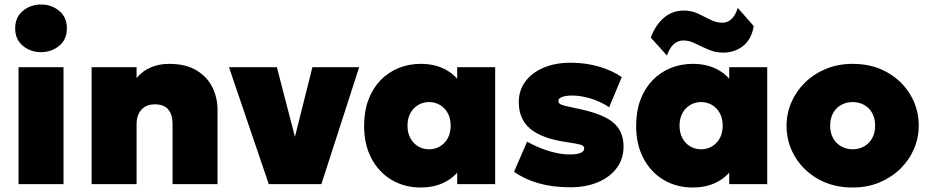

<svg xmlns="http://www.w3.org/2000/svg" viewBox="-20 -819 4130 854"><path d="M62.5 0V-520H262.5V0ZM162.5 -587Q116 -587 81.8 -615.2Q47.5 -643.5 47.5 -693Q47.5 -742.5 81.8 -770.8Q116 -799 162.5 -799Q209 -799 243.2 -770.8Q277.5 -742.5 277.5 -693Q277.5 -643.5 243.2 -615.2Q209 -587 162.5 -587Z M387.5 0V-520H587.5V-472Q614.5 -504.5 651.8 -519.8Q689 -535 731.5 -535Q806.5 -535 854.2 -506Q902 -477 924.8 -430.5Q947.5 -384 947.5 -331V0H747.5V-268Q747.5 -309.5 728.2 -332.2Q709 -355 668.5 -355Q642.5 -355 624.5 -344Q606.5 -333 597 -313.2Q587.5 -293.5 587.5 -268V0Z M1175.5 0 998.5 -520H1211.5L1301.5 -173H1282.5L1369.5 -520H1577.5L1409.5 0Z M1851.5 15Q1780 15 1723 -18.2Q1666 -51.5 1632.8 -113.2Q1599.5 -175 1599.5 -260Q1599.5 -324 1618.5 -374.8Q1637.5 -425.5 1671.8 -461.2Q1706 -497 1752 -516Q1798 -535 1851.5 -535Q1920.5 -535 1971.2 -504.2Q2022 -473.5 2040.5 -421L2013.5 -378V-520H2182.5V0H2013.5V-142L2040.5 -99Q2022 -46.5 1971.2 -15.8Q1920.5 15 1851.5 15ZM1888.5 -155Q1915 -155 1936.8 -167.8Q1958.5 -180.5 1971.5 -204Q1984.5 -227.5 1984.5 -260Q1984.5 -292.5 1971.5 -316Q1958.5 -339.5 1936.8 -352.2Q1915 -365 1888.5 -365Q1862 -365 1840.2 -352.2Q1818.5 -339.5 1805.5 -316Q1792.5 -292.5 1792.5 -260Q1792.5 -227.5 1805.5 -204Q1818.5 -180.5 1840.2 -167.8Q1862 -155 1888.5 -155Z M2515.5 14Q2438 14 2375.8 -3.8Q2313.5 -21.5 2266.5 -55L2324.5 -189Q2370.5 -163 2420.8 -147.5Q2471 -132 2513.5 -132Q2546 -132 2562.2 -138.8Q2578.5 -145.5 2578.5 -159Q2578.5 -170.5 2563 -175.2Q2547.5 -180 2499.5 -187Q2390 -203 2338.8 -246Q2287.5 -289 2287.5 -364Q2287.5 -417.5 2317 -457Q2346.5 -496.5 2398.5 -518.2Q2450.5 -540 2518.5 -540Q2584.5 -540 2644 -522.8Q2703.5 -505.5 2745.5 -476L2689.5 -342Q2667 -357.5 2639 -369.2Q2611 -381 2581.5 -387.5Q2552 -394 2525.5 -394Q2497 -394 2480.2 -387.8Q2463.5 -381.5 2463.5 -370Q2463.5 -359 2476.8 -353.5Q2490 -348 2539.5 -338Q2656.5 -315 2705 -276.2Q2753.5 -237.5 2753.5 -167Q2753.5 -112.5 2723.2 -71.8Q2693 -31 2639.5 -8.5Q2586 14 2515.5 14Z M3061.5 15Q2990 15 2933 -18.2Q2876 -51.5 2842.8 -113.2Q2809.5 -175 2809.5 -260Q2809.5 -324 2828.5 -374.8Q2847.5 -425.5 2881.8 -461.2Q2916 -497 2962 -516Q3008 -535 3061.5 -535Q3130.5 -535 3181.2 -504.2Q3232 -473.5 3250.5 -421L3223.5 -378V-520H3392.5V0H3223.5V-142L3250.5 -99Q3232 -46.5 3181.2 -15.8Q3130.5 15 3061.5 15ZM3098.5 -155Q3125 -155 3146.8 -167.8Q3168.5 -180.5 3181.5 -204Q3194.5 -227.5 3194.5 -260Q3194.5 -292.5 3181.5 -316Q3168.5 -339.5 3146.8 -352.2Q3125 -365 3098.5 -365Q3072 -365 3050.2 -352.2Q3028.5 -339.5 3015.5 -316Q3002.5 -292.5 3002.5 -260Q3002.5 -227.5 3015.5 -204Q3028.5 -180.5 3050.2 -167.8Q3072 -155 3098.5 -155ZM2946.5 -572 2874.5 -652Q2897 -710.5 2934.5 -741.2Q2972 -772 3020.5 -772Q3056 -772 3084.8 -758.5Q3113.5 -745 3139.5 -731.5Q3165.5 -718 3192.5 -718Q3216 -718 3233.2 -733.8Q3250.5 -749.5 3261.5 -784L3332.5 -703Q3323 -644.5 3285.5 -614.8Q3248 -585 3197.5 -585Q3161.5 -585 3130.8 -598.5Q3100 -612 3072.5 -625.5Q3045 -639 3019.5 -639Q2995.5 -639 2977 -622.8Q2958.5 -606.5 2946.5 -572Z M3772.5 15Q3685.5 15 3619.2 -22.5Q3553 -60 3515.8 -122.5Q3478.5 -185 3478.5 -260Q3478.5 -314 3499.8 -363.5Q3521 -413 3560.2 -451.5Q3599.5 -490 3653.5 -512.5Q3707.5 -535 3772.5 -535Q3859.5 -535 3925.8 -497.5Q3992 -460 4029.2 -397.5Q4066.5 -335 4066.5 -260Q4066.5 -206 4045.2 -156.5Q4024 -107 3984.8 -68.5Q3945.5 -30 3891.8 -7.5Q3838 15 3772.5 15ZM3772.5 -155Q3800.5 -155 3823.2 -167.8Q3846 -180.5 3859.2 -204Q3872.5 -227.5 3872.5 -260Q3872.5 -292.5 3859.5 -316Q3846.5 -339.5 3823.8 -352.2Q3801 -365 3772.5 -365Q3744 -365 3721.2 -352.2Q3698.5 -339.5 3685.5 -316Q3672.5 -292.5 3672.5 -260Q3672.5 -227.5 3685.8 -204Q3699 -180.5 3721.8 -167.8Q3744.5 -155 3772.5 -155Z"/></svg>

Font: Geologica Black
Style: Regular
Weight: 900
Designer: Sindre Bremnes, Frode Helland
Foundry: Monokrom Skriftforlag AS
Version: Version 1.010;gftools[0.9.28]